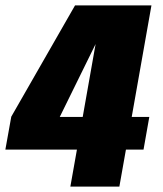

<svg xmlns="http://www.w3.org/2000/svg" viewBox="-38 -695 608 715"><path d="M224 0 248.5 -138H-18L4 -260.5L241.5 -675H526L452.5 -259.5H518L496.5 -138H431L406.5 0ZM184.5 -259.5H270L318 -531Z"/></svg>

Font: Anybody ExtraBold
Style: Italic
Weight: 800
Italic angle: -10°
Designer: Tyler Finck
Foundry: Etcetera Type Company
Version: Version 1.010; ttfautohint (v1.8.3) -l 8 -r 50 -G 200 -x 14 